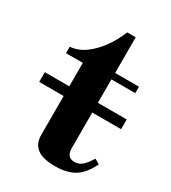

<svg xmlns="http://www.w3.org/2000/svg" viewBox="-187 -706 714 802"><g transform="rotate(30 170.5 -304.5)"><path d="M-27 -259V-306H368V-259ZM206 13Q146 13 118.5 -8.5Q91 -30 91 -71V-419H10V-450Q48 -453 81.5 -477Q115 -501 142.5 -539Q170 -577 188 -622H229V-450H344V-419H229V-88Q229 -43 267 -43Q287 -43 302.5 -55.5Q318 -68 337 -99L361 -85Q334 -30 298 -8.5Q262 13 206 13Z"/></g></svg>

Font: Libre Bodoni
Style: Bold
Weight: 700
Designer: Pablo Impallari, Rodrigo Fuenzalida
Foundry: Impallari Type
Version: Version 2.005;gftools[0.9.23]